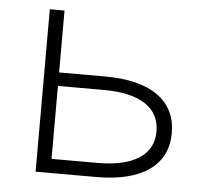

<svg xmlns="http://www.w3.org/2000/svg" viewBox="-44 -577 687 624"><g transform="rotate(5 300.0 -265.0)"><path d="M94 0V-530H142V-328H292Q404 -328 464 -285.5Q524 -243 524 -164Q524 -85 464 -42.5Q404 0 292 0ZM142 -46H292Q380 -46 427 -76.5Q474 -107 474 -164Q474 -223 427 -253.5Q380 -284 292 -284H142Z"/></g></svg>

Font: Geist Mono UltraLight
Style: Regular
Weight: 200
Monospace: yes
Designer: Basement.studio, Andrés Briganti, Mateo Zaragoza
Foundry: Basement.studio, Vercel, Andrés Briganti, Guido Ferreyra, Mateo Zaragoza
Version: Version 1.400; ttfautohint (v1.8.4.7-5d5b)